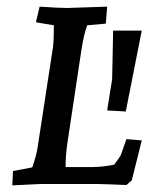

<svg xmlns="http://www.w3.org/2000/svg" viewBox="-20 -553 471 577"><path d="M320 -461H406L358 -218L302 -221L317 -315ZM177 -51H259Q286 -51 323 -58Q341 -82 343 -87Q359 -131 360 -135L406 -131L376 -11L360 3Q289 0 274 0H101L17 4L19 -39L77 -50Q90 -88 93 -110L139 -410Q142 -432 142 -477L88 -486L99 -533Q159 -529 182 -529L302 -533L298 -482L242 -477Q232 -450 225 -405L184 -133Q177 -90 177 -51Z"/></svg>

Font: Andada SC
Style: Italic
Weight: 400
Italic angle: -8.29999°
Designer: Carolina Giovagnoli
Foundry: Carolina Giovagnoli
Version: Version 1.003